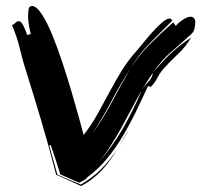

<svg xmlns="http://www.w3.org/2000/svg" viewBox="-20 -584 674 643"><path d="M168 1Q145 -89 120 -173.5Q95 -258 68 -344Q55 -384 46 -422.5Q37 -461 20 -500Q27 -502 31.5 -507.5Q36 -513 43 -513Q48 -513 52.5 -507Q57 -501 60.5 -493.5Q64 -486 67 -478Q70 -470 71 -467L83 -470Q79 -486 76.5 -501.5Q74 -517 74 -533Q74 -539 75.5 -551.5Q77 -564 87 -564Q102 -564 120 -536.5Q138 -509 155.5 -466Q173 -423 190 -371.5Q207 -320 221 -272Q235 -224 245.5 -186Q256 -148 260 -132Q286 -165 306 -201Q326 -237 345.5 -273.5Q365 -310 386.5 -345.5Q408 -381 437 -413Q444 -421 458.5 -439Q473 -457 489.5 -475.5Q506 -494 522 -508Q538 -522 548 -522Q553 -522 557 -515Q519 -477 481.5 -439Q444 -401 416 -353Q445 -399 482.5 -436.5Q520 -474 560 -509L569 -497Q575 -506 591 -517Q607 -528 618 -528Q626 -528 630 -523Q634 -518 634 -510Q634 -503 632 -492Q630 -481 626 -476Q621 -469 614 -464Q581 -434 551.5 -408.5Q522 -383 496 -346L503 -353Q530 -385 557.5 -410Q585 -435 620 -458Q601 -426 576.5 -403.5Q552 -381 527 -353Q515 -339 506.5 -322.5Q498 -306 485 -293L476 -296Q457 -255 436.5 -212.5Q416 -170 392 -129.5Q368 -89 338.5 -53Q309 -17 272 10Q269 16 259.5 20.5Q250 25 245 28L182 0Q175 -23 166.5 -49Q158 -75 150 -98L145 -97L172 0Q173 1 175.5 2Q178 3 185.5 6.5Q193 10 208.5 16.5Q224 23 251 34Q291 10 319 -18Q346 -45 371 -82Q360 -63 348 -47Q336 -30 322 -15Q308 0 291 13.5Q274 27 252 39ZM308 -38Q356 -92 390.5 -152Q425 -212 452 -275V-277Q435 -247 418.5 -215.5Q402 -184 385 -153.5Q368 -123 349 -93.5Q330 -64 308 -38ZM354 -241Q384 -298 416 -353Q381 -299 352 -243Q323 -188 289 -136Q325 -186 354 -241ZM492 -340Q482 -326 473.5 -312.5Q465 -299 457 -286Q466 -299 478 -311.5Q490 -324 492 -340ZM376 -89Q392 -115 406 -142Q407 -143 408 -144Q407 -143 407 -142Q393 -115 376 -89ZM421 -169 413 -154ZM429 -185Q425 -177 421 -169Q425 -177 429 -185ZM412 -153Q411 -150 409 -147Q411 -150 412 -153ZM374 -86Q372 -84 371 -82Q372 -84 374 -86Z"/></svg>

Font: Finger Paint
Style: Regular
Weight: 400
Designer: Ralph du Carrois
Foundry: Ralph du Carrois
Version: Version 1.002